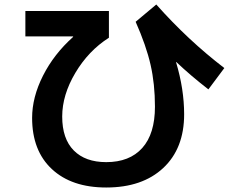

<svg xmlns="http://www.w3.org/2000/svg" viewBox="-20 -782 1040 855"><path d="M306 -618 305 -620H93V-733H465V-614Q374 -556 315.5 -457.5Q257 -359 257 -263Q257 -164 308.5 -112Q360 -60 453 -60Q557 -60 613.5 -123Q670 -186 670 -307Q670 -408 650.5 -493.5Q631 -579 584 -685L676 -762Q817 -603 979 -479L908 -384Q828 -446 765 -506L764 -505Q800 -385 800 -273Q800 -121 707 -34Q614 53 453 53Q299 53 211 -29Q123 -111 123 -257Q123 -349 171.5 -445Q220 -541 306 -618Z"/></svg>

Font: M PLUS 1p
Style: Bold
Weight: 700
Version: Version 1.062